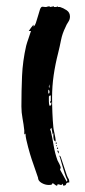

<svg xmlns="http://www.w3.org/2000/svg" viewBox="-20 -561 267 601"><path d="M145 12Q143 17 139.5 17.5Q136 18 133 18Q121 18 110 11.5Q99 5 99 -5L79 -63Q77 -69 74 -79Q71 -89 68 -100.5Q65 -112 62.5 -123Q60 -134 60 -140V-143L56 -140V-153Q54 -172 50.5 -190.5Q47 -209 47 -228Q47 -276 49 -323Q51 -370 62 -418Q65 -429 69 -440Q73 -451 77 -464H70Q72 -467 77 -474Q82 -481 85 -484V-478Q89 -480 92.5 -490Q96 -500 99 -511Q102 -522 105 -531Q108 -540 113 -540L122 -539Q126 -539 128 -540Q130 -541 133 -541Q137 -541 137 -539Q139 -539 142 -540Q145 -541 147 -541H149V-539H156L160 -541L162 -539H168Q178 -536 188.5 -529Q199 -522 199 -509Q199 -500 193.5 -492Q188 -484 185 -476Q175 -456 171 -435.5Q167 -415 162 -395Q153 -360 148 -325.5Q143 -291 143 -255Q143 -233 144 -208Q145 -183 147 -163Q147 -161 148 -155.5Q149 -150 150.5 -143.5Q152 -137 153 -131Q154 -125 154 -124V-118Q149 -120 148 -125.5Q147 -131 147 -136V-145L145 -140L141 -161Q137 -157 137 -155L139 -151Q144 -129 148 -105Q152 -81 160 -59Q162 -56 166 -47.5Q170 -39 170 -36L168 -30L189 8L191 3Q187 -4 182.5 -18Q178 -32 174.5 -44.5Q171 -57 168.5 -65.5Q166 -74 166 -71V-75Q167 -73 168.5 -72Q170 -71 170 -70L189 -13Q192 -5 194.5 -1.5Q197 2 197 10Q188 10 187 15Q186 20 179 20Q177 20 177 18V14L172 18Q169 18 167 17Q165 16 162 16Q159 16 159.5 18Q160 20 158 20H156Q154 18 150.5 16Q147 14 145 12ZM133 -253V-244Q133 -235 135 -230Q140 -230 140.5 -234.5Q141 -239 141 -241L137 -238V-241Q137 -245 139 -245V-261L137 -263L133 -259ZM133 -280H132Q131 -280 131 -274Q131 -268 132 -268Q134 -268 134.5 -270Q135 -272 135 -274Q135 -276 133 -280ZM160 -90Q164 -90 164 -84V-80Q163 -82 161.5 -84Q160 -86 160 -88ZM133 -288 135 -286V-297L133 -291ZM156 -115Q158 -115 158 -113Q158 -111 156 -111Q154 -111 154 -113Q154 -115 156 -115ZM160 -99Q162 -99 162 -97Q162 -95 160 -95Q158 -95 158 -97Q158 -99 160 -99ZM158 -107V-103Q156 -103 156 -107Z"/></svg>

Font: East Sea Dokdo Cyrillic
Style: Regular
Weight: 400
Version: Version 1.00 July 4, 2018, initial release